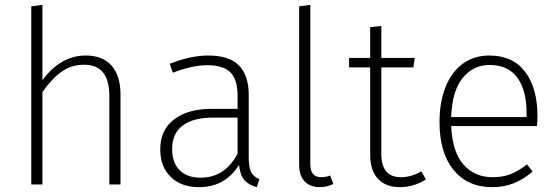

<svg xmlns="http://www.w3.org/2000/svg" viewBox="-20 -761 2297 792"><path d="M477 -372V0H431V-366Q431 -494 327 -494Q274 -494 233 -464.5Q192 -435 155 -381V0H109V-735L155 -741V-430Q230 -532 334 -532Q404 -532 440.5 -490Q477 -448 477 -372Z M1050 -22 1039 11Q1005 2 987.5 -19Q970 -40 966 -81Q909 11 801 11Q727 11 684 -31.5Q641 -74 641 -145Q641 -225 698 -268.5Q755 -312 853 -312H960V-367Q960 -432 931 -462Q902 -492 835 -492Q772 -492 693 -461L680 -498Q767 -532 839 -532Q925 -532 965.5 -491Q1006 -450 1006 -370V-113Q1006 -69 1016.5 -50Q1027 -31 1050 -22ZM960 -127V-276H860Q778 -276 734 -243.5Q690 -211 690 -146Q690 -90 721 -59Q752 -28 807 -28Q908 -28 960 -127Z M1214 -82V-735L1260 -741V-84Q1260 -30 1305 -30Q1323 -30 1342 -37L1355 -2Q1327 11 1300 11Q1260 11 1237 -12.5Q1214 -36 1214 -82Z M1737 -21Q1687 11 1629 11Q1572 11 1539.5 -23Q1507 -57 1507 -123V-483H1420V-522H1507V-649L1553 -654V-522H1691L1685 -483H1553V-126Q1553 -30 1634 -30Q1676 -30 1718 -54Z M2195 -241H1841Q1846 -134 1892 -82Q1938 -30 2012 -30Q2054 -30 2086 -42.5Q2118 -55 2154 -83L2177 -53Q2139 -21 2099 -5Q2059 11 2010 11Q1909 11 1851 -60Q1793 -131 1793 -257Q1793 -340 1818 -402.5Q1843 -465 1889.5 -498.5Q1936 -532 1998 -532Q2095 -532 2146 -465Q2197 -398 2197 -282Q2197 -261 2195 -241ZM2152 -297Q2152 -388 2114 -440.5Q2076 -493 2000 -493Q1932 -493 1888.5 -439.5Q1845 -386 1841 -278H2152Z"/></svg>

Font: FiraGO ExtraLight
Style: Regular
Weight: 200
Designer: bBox Type
Foundry: bBox Type GmbH
Version: Version 1.001